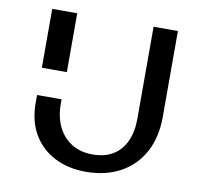

<svg xmlns="http://www.w3.org/2000/svg" viewBox="-76 -739 877 832"><g transform="rotate(10 362.5 -323.0)"><path d="M196 -279V-259Q196 -201 217.5 -157.5Q239 -114 278 -90.5Q317 -67 369 -67Q422 -67 458.5 -89Q495 -111 514.5 -153Q534 -195 534 -252V-658H641V-279Q641 -191 606 -125.5Q571 -60 506 -24Q441 12 353 12Q275 12 215 -19Q155 -50 121.5 -107.5Q88 -165 88 -245V-279ZM88 -399V-658H198V-399Z"/></g></svg>

Font: Ysabeau SC SemiBold
Style: Regular
Weight: 600
Designer: Christian Thalmann (Catharsis Fonts)
Version: Version 2.001;gftools[0.9.30]; featfreeze: smcp